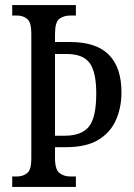

<svg xmlns="http://www.w3.org/2000/svg" viewBox="-20 -734 526 754"><path d="M28 0V-41H47Q70 -41 86.5 -54Q103 -67 103 -110V-602Q103 -647 86.5 -660Q70 -673 47 -673H28V-714H278V-673H256Q230 -673 213 -660Q196 -647 196 -600V-569H255Q358 -569 407.5 -519Q457 -469 457 -371Q457 -312 435.5 -263Q414 -214 366.5 -185Q319 -156 239 -156H196V-114Q196 -68 213.5 -54.5Q231 -41 256 -41H278V0ZM234 -201Q300 -201 329 -236.5Q358 -272 358 -367Q358 -451 332 -486.5Q306 -522 242 -522H196V-201Z"/></svg>

Font: Noto Serif Tamil ExtraCondensed
Style: Regular
Weight: 400
Width: 2
Designer: Indian Type Foundry, Tom Grace, and the Monotype Design Team
Foundry: Monotype Imaging Inc.
Version: Version 2.004; ttfautohint (v1.8.4.7-5d5b)